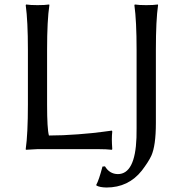

<svg xmlns="http://www.w3.org/2000/svg" viewBox="-20 -668 808 860"><path d="M190.9 -444.8V-200.2Q190.9 -89.8 199.2 -61Q259.3 -61 329.6 -66.4Q399.9 -71.8 440.4 -77.6L481 -83L482.9 -79.1Q481 -63 481 -43.9Q481 -27.3 482.9 0L481 2.9Q456.5 0 420.9 0H147.9L96.2 2.9L95.2 0Q105 -68.4 105 -200.2V-444.8Q105 -573.7 95.2 -645L97.2 -647.9Q115.2 -645 147.9 -645Q181.6 -645 200.2 -647.9L201.2 -645Q190.9 -577.6 190.9 -444.8ZM591.8 -95.2V-444.8Q591.8 -573.7 582 -645L584 -647.9Q602.1 -645 634.8 -645Q668.5 -645 687 -647.9L688 -645Q678.2 -578.1 678.2 -444.8V-117.2Q678.2 -15.1 657.7 29.8Q645 57.1 615.2 96.2Q555.2 171.9 457 171.9Q426.8 171.4 412.1 163.1L411.1 160.2Q423.3 138.2 439 78.1L450.2 77.1Q470.7 111.3 507.8 111.8Q585.4 111.8 591.3 -51.3Q591.8 -70.8 591.8 -95.2Z"/></svg>

Font: Linux Biolinum O
Style: Regular
Weight: 400
Designer: Philipp H. Poll
Foundry: Philipp H. Poll
Version: Version 1.0.4